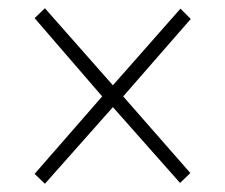

<svg xmlns="http://www.w3.org/2000/svg" viewBox="-20 -525 547 466"><path d="M89 -79 64 -103 228 -291 64 -481 89 -505 254 -318 418 -504 443 -479 279 -291 442 -105 417 -81 254 -265Z"/></svg>

Font: Georama Extended ExtraLight
Style: Regular
Weight: 200
Width: 7
Designer: Jean-Baptiste Levee
Foundry: Production Type
Version: Version 1.000